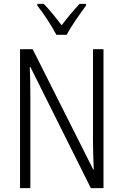

<svg xmlns="http://www.w3.org/2000/svg" viewBox="-20 -967 634 987"><path d="M270 -788H323C346 -833 391 -896 422 -938V-947H389C354 -909 327 -877 297 -837C268 -875 234 -918 205 -947H172V-938C203 -899 246 -834 270 -788ZM512 0V-714H458V-242C458 -202 460 -145 462 -96H459L148 -714H83V0H136V-480C136 -533 135 -579 133 -623H136L447 0Z"/></svg>

Font: Noto Sans Arabic UI Cn Lt
Style: Regular
Weight: 300
Width: 3
Designer: Monotype Design Team, Nadine Chahine and Nizar Qandah
Foundry: Monotype Imaging Inc.
Version: Version 2.010